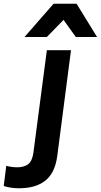

<svg xmlns="http://www.w3.org/2000/svg" viewBox="-172 -800 542 1033"><path d="M7.8 21 80.1 -529.8H210L136.2 38.1Q129.9 86.9 112.3 121.3Q94.7 155.8 66.9 175.5Q39.1 195.3 5.4 204.1Q-28.3 212.9 -71.8 212.9Q-97.2 212.9 -120.6 208.5Q-144 204.1 -151.9 200.2L-138.2 91.8Q-132.3 94.2 -114.5 97.2Q-96.7 100.1 -80.1 100.1Q-42 100.1 -20.3 83.3Q1.5 66.4 7.8 21ZM350.1 -601.1H235.8L169.9 -692.9L80.1 -601.1H-40L116.2 -779.8H240.2Z"/></svg>

Font: Cooper Hewitt
Style: Semibold Italic
Weight: 710
Designer: Village Type and Design LLC
Foundry: Cooper Hewitt Smithsonian Design Museum
Version: 1.000